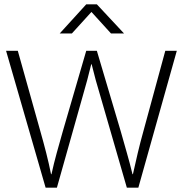

<svg xmlns="http://www.w3.org/2000/svg" viewBox="-20 -864 842 884"><path d="M377 -844H426L551 -710H491L401 -809L311 -710H255ZM62 -630 166 -259Q180 -210 192.5 -161Q205 -112 215 -62H217Q228 -112 241.5 -161Q255 -210 269 -259L377 -630H426L536 -259Q550 -209 564 -160.5Q578 -112 590 -62H592Q603 -112 614.5 -160.5Q626 -209 640 -259L741 -630H794L617 0H564L442 -422Q431 -458 421 -494.5Q411 -531 402 -568H400Q391 -531 381.5 -495Q372 -459 361 -422L242 0H190L8 -630Z"/></svg>

Font: Ek Mukta ExtraLight
Style: Regular
Weight: 275
Designer: Girish Dalvi and Yashodeep Gholap
Foundry: Ek Type
Version: Version 2.538;PS 1.002;hotconv 16.6.51;makeotf.lib2.5.65220;